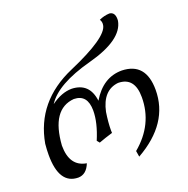

<svg xmlns="http://www.w3.org/2000/svg" viewBox="-142 -939 1060 1083"><g transform="rotate(-20 388.0 -397.0)"><path d="M511.2 11.2 505.4 -24.4Q639.6 -136.2 639.6 -299.3Q639.6 -419.4 541 -420.4Q446.8 -410.6 421.4 -290Q412.1 -229.5 412.1 -183.1L412.6 -167Q368.2 -153.8 329.1 -139.2L316.4 -154.8Q356.4 -249.5 356.4 -321.8Q356.4 -418.9 275.4 -420.4Q137.2 -409.2 122.6 -196.3Q122.6 -70.8 220.7 -54.7Q197.8 3.9 148.4 4.9Q34.2 3.9 34.2 -172.4Q34.2 -202.6 37.6 -238.3Q80.1 -477.1 320.6 -581.1Q561 -685.1 573.2 -754.4L574.2 -764.2Q574.2 -778.3 566.4 -790Q595.7 -803.7 628.9 -805.2Q661.1 -801.8 661.1 -759.8L660.6 -750Q641.6 -642.1 431.4 -585.9Q221.2 -529.8 159.2 -432.1Q223.1 -479 284.2 -479Q389.2 -475.1 402.8 -363.8Q471.2 -479 584.5 -479Q727.1 -475.1 727.1 -311.5Q727.1 -110.8 511.2 11.2Z"/></g></svg>

Font: Kelvinch
Style: Italic
Weight: 400
Italic angle: -10°
Designer: Paul James Miller
Foundry: High-Logic / Made with FontCreator
Version: Version 3.40;July 22, 2017;FontCreator 11.0.0.2388 64-bit